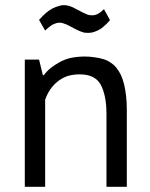

<svg xmlns="http://www.w3.org/2000/svg" viewBox="-20 -717 574 737"><path d="M466.8 0Q466.8 -74.2 466.8 -294.9Q466.8 -325.2 463.9 -349.6Q460.9 -375 456.1 -394.5Q451.2 -414.1 443.4 -430.7Q435.5 -446.3 425.8 -458Q416 -469.7 403.3 -477.5Q390.6 -486.3 376 -490.2Q360.4 -495.1 342.8 -497.1Q325.2 -500 305.7 -500Q278.3 -500 253.9 -495.1Q230.5 -490.2 210.9 -479.5Q191.4 -468.8 175.8 -457Q160.2 -444.3 148.4 -428.7Q147.5 -428.7 144.5 -428.7Q140.6 -443.4 129.9 -488.3Q116.2 -488.3 75.2 -488.3Q75.2 -366.2 75.2 0Q94.7 0 153.3 0Q153.3 -84 153.3 -334Q160.2 -354.5 171.9 -372.1Q183.6 -389.6 200.2 -403.3Q216.8 -417 238.3 -424.8Q259.8 -431.6 286.1 -431.6Q315.4 -431.6 335 -421.9Q355.5 -412.1 366.2 -392.6Q377 -373 382.8 -344.7Q388.7 -316.4 388.7 -278.3Q388.7 -185.5 388.7 0Q408.2 0 466.8 0ZM153.3 -599.6Q161.1 -607.4 168.9 -613.3Q175.8 -619.1 182.6 -623Q189.5 -626 195.3 -627.9Q202.1 -629.9 209 -629.9Q215.8 -629.9 221.7 -627.9Q228.5 -626 235.4 -623Q242.2 -620.1 249 -616.2Q254.9 -613.3 261.7 -609.4Q268.6 -605.5 275.4 -602.5Q281.2 -599.6 288.1 -596.7Q295.9 -593.8 302.7 -591.8Q310.5 -590.8 317.4 -590.8Q326.2 -590.8 335.9 -592.8Q345.7 -595.7 356.4 -600.6Q367.2 -605.5 377.9 -615.2Q389.6 -625 402.3 -639.6Q402.3 -639.6 401.4 -640.6Q401.4 -640.6 401.4 -641.6Q401.4 -641.6 400.4 -642.6Q400.4 -642.6 400.4 -643.6Q400.4 -643.6 399.4 -644.5Q399.4 -644.5 399.4 -645.5Q399.4 -645.5 398.4 -646.5Q398.4 -647.5 397.5 -648.4Q397.5 -648.4 397.5 -649.4Q397.5 -649.4 396.5 -650.4Q396.5 -650.4 396.5 -651.4Q396.5 -651.4 395.5 -651.4Q395.5 -651.4 395.5 -652.3Q395.5 -652.3 394.5 -653.3Q394.5 -653.3 394.5 -654.3Q394.5 -654.3 394.5 -655.3Q394.5 -655.3 393.6 -655.3Q393.6 -655.3 392.6 -657.2Q392.6 -657.2 392.6 -658.2Q392.6 -658.2 391.6 -658.2Q391.6 -658.2 391.6 -659.2Q391.6 -659.2 391.6 -660.2Q391.6 -660.2 390.6 -660.2Q390.6 -660.2 390.6 -662.1Q390.6 -662.1 389.6 -662.1Q389.6 -663.1 388.7 -664.1Q388.7 -664.1 388.7 -664.1Q388.7 -664.1 388.7 -665Q388.7 -665 387.7 -665Q387.7 -665 387.7 -666Q387.7 -666 387.7 -667Q387.7 -667 386.7 -668Q386.7 -668 386.7 -668Q386.7 -668.9 385.7 -669.9Q385.7 -669.9 384.8 -670.9Q384.8 -670.9 384.8 -670.9Q384.8 -670.9 383.8 -672.9Q383.8 -672.9 383.8 -672.9Q383.8 -673.8 382.8 -674.8Q382.8 -674.8 382.8 -674.8Q382.8 -674.8 381.8 -675.8Q381.8 -675.8 381.8 -677.7Q381.8 -677.7 380.9 -678.7Q380.9 -678.7 380.9 -679.7Q380.9 -679.7 379.9 -680.7Q379.9 -680.7 378.9 -681.6Q367.2 -669.9 356.4 -664.1Q344.7 -658.2 334 -658.2Q327.1 -658.2 321.3 -659.2Q314.5 -661.1 308.6 -664.1Q302.7 -667 295.9 -669.9Q290 -672.9 283.2 -676.8Q276.4 -680.7 269.5 -683.6Q263.7 -687.5 255.9 -690.4Q249 -693.4 241.2 -695.3Q233.4 -697.3 224.6 -697.3Q214.8 -697.3 204.1 -693.4Q193.4 -690.4 181.6 -684.6Q169.9 -678.7 157.2 -668Q144.5 -657.2 129.9 -640.6Q137.7 -627 153.3 -599.6Z"/></svg>

Font: Aptus Gothic JP
Style: Medium
Weight: 400
Designer: Fuminori Ogawa / Motoya
Version: Version 1